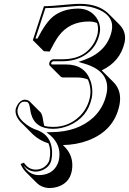

<svg xmlns="http://www.w3.org/2000/svg" viewBox="-20 -678 664 988"><path d="M85.9 166 103 159.2Q111.3 170.9 118.2 177.2Q136.7 194.3 162.6 194.8Q203.1 194.8 226.1 162.6Q232.4 152.8 234.4 144Q244.1 96.7 229.5 59.6Q185.1 46.4 149.4 13.7L93.3 -43Q90.8 -45.4 89.4 -46.4Q54.2 -82.5 61 -118.2Q75.7 -160.6 105 -165Q123.5 -164.6 131.8 -156.7L188.5 -100.1Q197.3 -89.8 201.2 -63.5Q203.6 -44.4 208 -30.3Q228 -24.9 253.4 -24.9Q332 -24.9 388.7 -78.6Q429.7 -118.2 442.4 -175.8Q451.7 -224.1 432.1 -269Q407.2 -279.3 377 -279.3H304.2Q296.9 -279.8 293 -283.2L236.3 -339.8Q231.9 -345.7 233.4 -354Q238.8 -372.1 255.4 -373H302.2Q417 -373 465.8 -460.9Q477.5 -482.9 482.4 -505.9Q487.8 -534.7 479.5 -559.6Q459.5 -567.4 438 -567.4Q336.4 -567.4 280.8 -491.2Q262.7 -466.3 235.4 -412.6L205.6 -414.6L148.9 -471.2L206.1 -646Q240.2 -646 342.3 -655.8Q369.1 -658.2 391.1 -658.2Q483.9 -658.2 535.2 -610.8Q537.6 -608.9 538.6 -607.4L595.2 -550.8Q632.3 -512.2 621.1 -459.5Q599.1 -361.3 503.4 -315.9Q506.3 -313 508.3 -311L564.9 -254.4Q609.4 -208.5 594.2 -135.3Q566.4 -5.4 433.1 44.9Q372.6 67.4 303.7 68.4L312 76.7Q360.4 125 350.6 194.8Q349.6 200.7 348.6 205.6Q335.9 264.6 275.4 283.7Q255.9 289.6 234.9 289.6Q194.8 288.6 168.5 262.7L111.8 206.1Q96.2 189.5 85.9 166ZM100.1 171.9Q127.9 222.2 178.7 223.1Q243.7 223.1 271.5 175.3Q279.3 161.6 282.7 147Q296.4 81.5 253.9 33.2Q247.1 25.4 240.2 19.5L219.2 2.4L246.6 2Q378.9 0.5 459.5 -72.8Q512.2 -122.1 527.8 -193.8Q551.3 -303.7 427.7 -346.2Q420.4 -348.6 413.6 -350.6L383.8 -359.4L413.1 -369.6Q531.2 -412.1 554.7 -518.1Q570.3 -591.3 491.2 -627.4Q469.7 -636.7 445.3 -642.6Q418.5 -647.9 391.1 -647.9Q379.4 -647.9 285.6 -639.6Q249.5 -636.7 213.4 -636.2L162.6 -480L172.9 -479.5Q215.8 -563.5 254.9 -594.2Q305.7 -633.3 381.8 -633.8Q441.9 -633.8 475.6 -587.9Q495.1 -560.1 495.1 -526.9Q494.6 -515.1 492.2 -503.9Q476.6 -431.2 413.6 -392.1Q366.2 -363.3 302.2 -362.8H255.4Q246.1 -361.3 243.2 -352.1Q244.1 -346.2 247.6 -346.2H320.3Q417 -346.2 446.3 -260.3Q455.1 -233.4 455.1 -205.1Q455.1 -188 452.1 -173.8Q430.7 -73.7 336.4 -32.7Q294.9 -15.1 253.4 -15.1Q161.1 -15.1 140.1 -91.3Q136.7 -104.5 134.8 -118.7Q130.9 -149.4 119.6 -153.3Q113.8 -154.8 105 -154.8Q81.5 -154.8 72.3 -121.1Q71.3 -118.2 70.8 -115.7Q64.9 -83 100.1 -50.3Q135.3 -18.6 176.3 -6.8L176.8 -6.3Q241.7 20 247.6 95.2Q249.5 120.6 244.1 146Q236.8 180.2 198.7 197.3Q180.7 205.1 162.6 205.1Q125 204.1 100.1 171.9Z"/></svg>

Font: Linux Biolinum Shadow O
Style: Italic
Weight: 400
Italic angle: -12°
Designer: Philipp H. Poll
Foundry: Philipp H. Poll
Version: Version 0.6.2